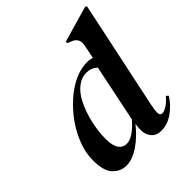

<svg xmlns="http://www.w3.org/2000/svg" viewBox="-197 -828 970 970"><g transform="rotate(-45 288.0 -343.0)"><path d="M148 15Q108 15 77.5 -16Q47 -47 47 -124Q47 -176 67 -229Q87 -282 120.5 -329.5Q154 -377 196.5 -415Q239 -453 285 -474.5Q331 -496 375 -496Q395 -496 413 -490L428 -565Q437 -610 395 -626L373 -635L375 -645L569 -701L576 -694L453 -112Q450 -96 448.5 -85.5Q447 -75 447 -65Q447 -44 464 -44Q476 -44 496.5 -56.5Q517 -69 538 -94L549 -84Q525 -44 484 -14.5Q443 15 397 15Q364 15 345 -6.5Q326 -28 326 -62Q326 -79 329 -102Q288 -50 239.5 -17.5Q191 15 148 15ZM169 -156Q169 -106 185 -84Q201 -62 227 -62Q273 -62 333 -132Q334 -137 335 -143L396 -438Q371 -461 337 -461Q312 -461 290.5 -449.5Q269 -438 250 -417Q227 -391 208.5 -347.5Q190 -304 179.5 -253.5Q169 -203 169 -156Z"/></g></svg>

Font: DeepMind Serif Display
Style: Italic
Weight: 400
Italic angle: -12°
Designer: Frank Grießhammer / Modifications: Colophon Foundry
Foundry: Colophon Foundry
Version: Version 5.003; ttfautohint (v1.8.2)